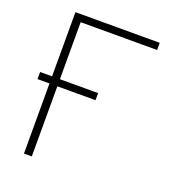

<svg xmlns="http://www.w3.org/2000/svg" viewBox="-131 -809 810 907"><g transform="rotate(20 274.5 -355.5)"><path d="M516.6 -710.9V-674.8H132.3V0H92.8V-710.9ZM324.2 -388.2V-352.5H32.7V-388.2Z"/></g></svg>

Font: Roboto ExtraLight
Style: Regular
Weight: 250
Designer: Christian Robertson
Foundry: Google
Version: Version 3.009; 2024